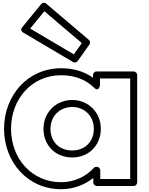

<svg xmlns="http://www.w3.org/2000/svg" viewBox="-20 -1306 1065 1373"><path d="M297.2 -1225.5 565.3 -997.8 508 -917.2 195.8 -1101.7ZM310.2 -1280.1C299.2 -1289.4 283.2 -1287.2 274.7 -1276.8L138.7 -1110.8C123.8 -1092.8 136.9 -1078.4 145.3 -1073.5L502.3 -862.5C513 -856.1 527.8 -858.9 535.4 -869.5L619.4 -987.5C626.6 -997.7 625.1 -1012.6 615.2 -1021.1ZM9 -385C9 -148.3 176.8 47 417 47C507.5 47 587.6 14.1 647 -33.2V-1C647 14.1 661.3 24 672 24H936C951.1 24 961 9.7 961 -1V-770C961 -785.1 946.7 -795 936 -795H670C654.9 -795 645 -780.7 645 -770V-750.4C581.3 -795.3 505.1 -818 417 -818C176.7 -818 9 -621.7 9 -385ZM59 -385C59 -598.3 207.3 -768 417 -768C515.5 -768 594.5 -736.2 652.5 -679.2C687.8 -644.4 695 -697 695 -697V-745H911V-26H697V-88C697 -98.7 687.1 -113 672 -113H669C662.7 -113 655.3 -110.1 650.5 -104.8C598 -46.7 514.4 -3 417 -3C207.2 -3 59 -171.7 59 -385ZM341 -385C341 -477.2 409.1 -541 497 -541C582.7 -541 651 -477.3 651 -385C651 -293.2 587.6 -230 497 -230C402.2 -230 341 -293.1 341 -385ZM291 -385C291 -266.9 375.8 -180 497 -180C614.4 -180 701 -266.8 701 -385C701 -504.7 609.3 -591 497 -591C382.9 -591 291 -504.8 291 -385Z"/></svg>

Font: Poland Can Into
Style: BigWritingsOLn
Weight: 700
Foundry: Cannot Into Space Fonts
Version: Version 0.92